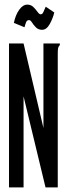

<svg xmlns="http://www.w3.org/2000/svg" viewBox="-20 -811 290 831"><path d="M19 -623H82L168 -257V-623H239V-616Q233 -610 231.5 -603Q230 -596 230 -579V0H177L82 -394V0H19ZM178 -782 215 -757Q208 -729 194.5 -705.5Q181 -682 162 -682Q146 -682 135.5 -692.5Q125 -703 118.5 -713.5Q112 -724 106 -724Q97 -724 93.5 -716Q90 -708 86 -693L40 -712Q47 -746 63 -768.5Q79 -791 98 -791Q114 -791 124.5 -780.5Q135 -770 142.5 -759.5Q150 -749 156 -749Q164 -749 168 -759.5Q172 -770 178 -782Z"/></svg>

Font: Inconsolata UltraCondensed Bold
Style: Regular
Weight: 700
Width: 1
Monospace: yes
Designer: Raph Levien, Cyreal, Brenton Simpson
Foundry: Raph Levien, Cyreal, Google
Version: Version 3.001; ttfautohint (v1.8.2.53-6de2)